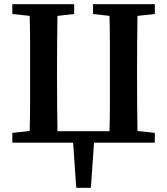

<svg xmlns="http://www.w3.org/2000/svg" viewBox="-20 -683 800 919"><path d="M425 -616V-663H721V-616L638 -607Q637 -543 636.5 -479.5Q636 -416 636 -353V-310Q636 -246 636.5 -182Q637 -118 638 -56L721 -47V0H430L415 216H345L330 0H39V-47L122 -56Q124 -120 124 -183.5Q124 -247 124 -310V-353Q124 -418 124 -481.5Q124 -545 122 -607L39 -616V-663H335V-616L255 -607Q254 -543 253.5 -479.5Q253 -416 253 -353V-310Q253 -246 253.5 -182Q254 -118 255 -55H504Q506 -119 506 -182.5Q506 -246 506 -310V-353Q506 -418 506 -481.5Q506 -545 504 -607Z"/></svg>

Font: Source Serif Pro SemiBold
Style: Regular
Weight: 600
Designer: Frank Grießhammer
Foundry: Adobe Systems Incorporated
Version: Version 3.001;hotconv 1.0.111;makeotfexe 2.5.65597